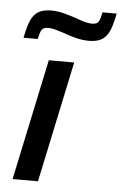

<svg xmlns="http://www.w3.org/2000/svg" viewBox="-53 -768 511 806"><g transform="rotate(5 203.0 -365.0)"><path d="M25 -595H85C94 -633 97 -645 125 -645C147 -645 171 -636 196 -628C228 -617 260 -606 299 -606C373 -606 389 -647 406 -730H346C338 -691 334 -679 306 -679C282 -679 261 -688 235 -697C203 -707 169 -719 132 -719C57 -719 42 -677 25 -595ZM139 -510 31 0H138L246 -510Z"/></g></svg>

Font: Saira UNSAM Medium Italic
Style: Regular
Weight: 500
Italic angle: -12°
Designer: Hector Gatti with collaboration of the Omnibus-Type team
Foundry: Omnibus-Type
Version: Version 0.072;PS 000.072;hotconv 1.0.88;makeotf.lib2.5.64775